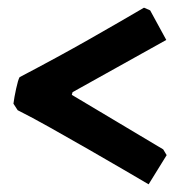

<svg xmlns="http://www.w3.org/2000/svg" viewBox="-20 -532 469 500"><path d="M367 -52Q345 -65 303 -89.5Q261 -114 210.5 -143Q160 -172 111 -199.5Q62 -227 26 -245L15 -262Q17 -278 22 -301Q27 -324 31 -331Q132 -384 212 -429.5Q292 -475 355 -512L371 -505L413 -428L169 -292L167 -285L405 -143L414 -128Z"/></svg>

Font: Labrada Black
Style: Regular
Weight: 900
Designer: Mercedes Jáuregui
Foundry: Omnibus-Type Team
Version: Version 1.000; ttfautohint (v1.8.4.7-5d5b)